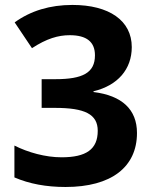

<svg xmlns="http://www.w3.org/2000/svg" viewBox="-20 -744 611 774"><path d="M511.2 -554.2C511.2 -661.1 419.9 -724.1 272 -724.1C181.6 -724.1 104 -700.7 39.1 -653.8L108.9 -549.8C168 -588.4 214.4 -602.1 261.2 -602.1C329.1 -602.1 362.8 -575.2 362.8 -521C362.8 -450.7 314 -424.8 203.1 -424.8H147.9V-309.1H202.1C321.8 -309.1 374 -283.7 374 -216.8C374 -142.1 327.6 -109.9 228 -109.9C163.1 -109.9 93.3 -129.4 38.1 -157.2V-28.8C98.1 -2.9 166.5 9.8 244.1 9.8C429.2 9.8 532.2 -70.8 532.2 -208C532.2 -302.2 472.2 -358.9 356.9 -373V-376C454.6 -399.4 511.2 -464.8 511.2 -554.2Z"/></svg>

Font: Open Sans bold
Style: Bold
Weight: 700
Foundry: Ascender Corporation
Version: Version 1.100;PS 001.100;hotconv 1.0.88;makeotf.lib2.5.64775